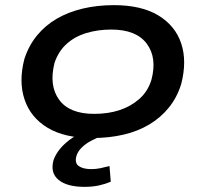

<svg xmlns="http://www.w3.org/2000/svg" viewBox="-20 -528 800 747"><path d="M339 9Q231 9 165 -31Q99 -71 75.5 -141Q52 -211 75 -299Q92 -351 124 -390Q156 -429 200.5 -455Q245 -481 301.5 -494.5Q358 -508 423 -508Q530 -508 596 -468Q662 -428 685 -359Q708 -290 685 -201Q669 -149 637 -109.5Q605 -70 560.5 -43.5Q516 -17 460 -4Q404 9 339 9ZM346 -85Q401 -85 445 -99.5Q489 -114 522 -143Q555 -172 569 -217Q592 -303 551 -358Q510 -413 413 -413Q361 -413 316 -399.5Q271 -386 239 -357Q207 -328 192 -283Q170 -195 210 -140Q250 -85 346 -85ZM309 199Q241 199 208 172Q175 145 188 96Q201 58 239.5 25Q278 -8 348 -35L378 0Q357 8 335 19.5Q313 31 297.5 46.5Q282 62 277 80Q270 107 287 118.5Q304 130 335 130Q353 130 370 126.5Q387 123 406 118L411 179Q390 188 365 193.5Q340 199 309 199Z"/></svg>

Font: Nunito Sans 7pt Expanded SemiBold
Style: Italic
Weight: 600
Width: 7
Italic angle: -9°
Designer: Vernon Adams
Foundry: Vernon Adams
Version: Version 3.101;gftools[0.9.27]